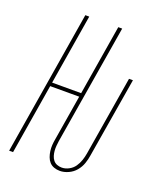

<svg xmlns="http://www.w3.org/2000/svg" viewBox="-138 -824 775 920"><g transform="rotate(20 250.0 -363.5)"><path d="M277 8Q261 8 247 3Q233 -2 223.5 -12.5Q214 -23 209 -37Q204 -51 202 -66Q200 -81 201 -96.5Q202 -112 205 -128L243 -358H95L36 0H16L137 -735H157L98 -377H246L305 -735H325L224 -125Q222 -112 221 -99Q220 -86 221 -74Q222 -62 225.5 -50Q229 -38 236.5 -28.5Q244 -19 255.5 -14.5Q267 -10 280 -10Q298 -10 316 -19.5Q334 -29 345 -45Q356 -61 362 -79Q368 -97 371 -115L438 -520H458L390 -112Q387 -91 379.5 -69.5Q372 -48 357 -30Q342 -12 320 -2Q298 8 277 8Z"/></g></svg>

Font: Iosevka Term Curly Th Obl
Style: Regular
Weight: 100
Italic angle: -9°
Designer: Belleve Invis
Foundry: Belleve Invis
Version: Version 32.3.0